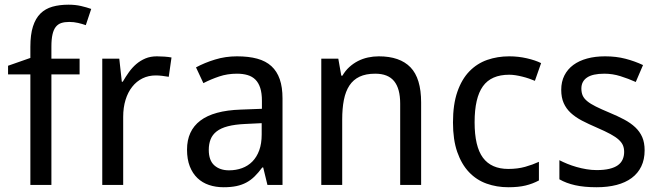

<svg xmlns="http://www.w3.org/2000/svg" viewBox="-20 -785 2802 815"><path d="M317.9 -469.2H198.2V0H108.9V-469.2H14.2V-505.9L108.9 -539.1V-585.9Q108.9 -638.2 119.9 -672.6Q130.9 -707 151.6 -727.5Q172.4 -748 202.6 -756.6Q232.9 -765.1 271 -765.1Q299.8 -765.1 324 -759.5Q348.1 -753.9 367.2 -747.1L344.2 -678.2Q329.1 -683.6 311.3 -687.7Q293.5 -691.9 273.9 -691.9Q254.4 -691.9 240.2 -687.3Q226.1 -682.6 216.8 -670.9Q207.5 -659.2 202.9 -638.9Q198.2 -618.7 198.2 -586.9V-536.1H317.9Z M646 -545.9Q660.2 -545.9 677.7 -544.7Q695.3 -543.5 708 -541L696.3 -459Q682.6 -461.4 668.2 -463.1Q653.8 -464.8 641.1 -464.8Q610.4 -464.8 585 -452.4Q559.6 -439.9 541.3 -416.7Q522.9 -393.6 512.9 -361.1Q502.9 -328.6 502.9 -289.1V0H414.1V-536.1H486.3L497.1 -438H501Q513.2 -459 527.1 -478.5Q541 -498 558.3 -512.9Q575.7 -527.8 597.2 -536.9Q618.7 -545.9 646 -545.9Z M1115.2 0 1097.2 -74.2H1093.3Q1077.1 -52.2 1061 -36.4Q1044.9 -20.5 1025.9 -10.3Q1006.8 0 983.4 4.9Q960 9.8 929.2 9.8Q895.5 9.8 867.2 0.2Q838.9 -9.3 818.1 -29.1Q797.4 -48.8 785.6 -78.9Q773.9 -108.9 773.9 -149.9Q773.9 -230 830.3 -272.9Q886.7 -315.9 1002 -319.8L1091.8 -323.2V-356.9Q1091.8 -389.6 1084.7 -411.6Q1077.6 -433.6 1064.2 -447Q1050.8 -460.4 1031 -466.3Q1011.2 -472.2 985.8 -472.2Q945.3 -472.2 910.4 -460.4Q875.5 -448.7 843.3 -432.1L812 -499Q848.1 -518.6 892.6 -532.2Q937 -545.9 985.8 -545.9Q1035.6 -545.9 1072 -535.9Q1108.4 -525.9 1132.1 -504.2Q1155.8 -482.4 1167.5 -448.7Q1179.2 -415 1179.2 -367.2V0ZM952.1 -62Q981.9 -62 1007.3 -71.3Q1032.7 -80.6 1051.3 -99.4Q1069.8 -118.2 1080.3 -146.7Q1090.8 -175.3 1090.8 -213.9V-262.2L1021 -258.8Q977.1 -256.8 947.3 -249Q917.5 -241.2 899.7 -227.3Q881.8 -213.4 874 -193.6Q866.2 -173.8 866.2 -148.9Q866.2 -104 889.9 -83Q913.6 -62 952.1 -62Z M1678.7 0V-345.2Q1678.7 -408.7 1653.1 -440.4Q1627.4 -472.2 1572.8 -472.2Q1533.2 -472.2 1506.3 -459.5Q1479.5 -446.8 1463.1 -421.9Q1446.8 -397 1439.7 -360.8Q1432.6 -324.7 1432.6 -277.8V0H1343.8V-536.1H1416L1428.7 -463.9H1433.6Q1445.8 -484.9 1462.6 -500.2Q1479.5 -515.6 1499.5 -525.9Q1519.5 -536.1 1542 -541Q1564.5 -545.9 1587.9 -545.9Q1677.2 -545.9 1722.4 -499.3Q1767.6 -452.6 1767.6 -350.1V0Z M2137.7 9.8Q2088.4 9.8 2045.4 -5.6Q2002.4 -21 1970.7 -54.4Q1939 -87.9 1920.9 -139.9Q1902.8 -191.9 1902.8 -265.1Q1902.8 -341.8 1921.4 -395.3Q1939.9 -448.7 1972.4 -482.2Q2004.9 -515.6 2048.3 -530.8Q2091.8 -545.9 2141.6 -545.9Q2179.7 -545.9 2216.1 -537.6Q2252.4 -529.3 2276.9 -517.1L2250.5 -441.9Q2239.3 -446.8 2225.6 -451.4Q2211.9 -456.1 2197.3 -459.7Q2182.6 -463.4 2168.5 -465.6Q2154.3 -467.8 2141.6 -467.8Q2064.9 -467.8 2029.8 -418.7Q1994.6 -369.6 1994.6 -266.1Q1994.6 -163.1 2030 -115.5Q2065.4 -67.9 2137.7 -67.9Q2177.2 -67.9 2209.2 -76.9Q2241.2 -85.9 2267.6 -98.1V-19Q2241.2 -4.9 2211.2 2.4Q2181.2 9.8 2137.7 9.8Z M2716.3 -147Q2716.3 -107.9 2702.1 -78.6Q2688 -49.3 2661.4 -29.5Q2634.8 -9.8 2597.2 0Q2559.6 9.8 2512.7 9.8Q2459.5 9.8 2421.4 1.2Q2383.3 -7.3 2354.5 -23.9V-105Q2369.6 -97.2 2388.2 -89.6Q2406.7 -82 2427.2 -76.2Q2447.8 -70.3 2469.5 -66.7Q2491.2 -63 2512.7 -63Q2544.4 -63 2566.7 -68.4Q2588.9 -73.7 2602.8 -83.7Q2616.7 -93.8 2623 -108.2Q2629.4 -122.6 2629.4 -140.1Q2629.4 -155.3 2624.5 -167.5Q2619.6 -179.7 2606.7 -191.7Q2593.8 -203.6 2571.3 -215.8Q2548.8 -228 2513.7 -243.2Q2478.5 -258.3 2450.4 -272.9Q2422.4 -287.6 2402.8 -305.7Q2383.3 -323.7 2372.8 -347.4Q2362.3 -371.1 2362.3 -403.8Q2362.3 -438 2375.7 -464.6Q2389.2 -491.2 2413.6 -509.3Q2438 -527.3 2472.2 -536.6Q2506.3 -545.9 2548.3 -545.9Q2595.7 -545.9 2635 -535.6Q2674.3 -525.4 2709.5 -508.8L2678.7 -437Q2647 -451.2 2613.5 -461.7Q2580.1 -472.2 2545.4 -472.2Q2495.6 -472.2 2471.7 -455.8Q2447.8 -439.5 2447.8 -409.2Q2447.8 -392.1 2453.4 -379.4Q2459 -366.7 2472.7 -355.5Q2486.3 -344.2 2509.3 -332.8Q2532.2 -321.3 2566.4 -307.1Q2601.6 -292.5 2629.2 -277.8Q2656.7 -263.2 2676.3 -244.9Q2695.8 -226.6 2706.1 -203.1Q2716.3 -179.7 2716.3 -147Z"/></svg>

Font: Droid Sans
Style: Regular
Weight: 400
Foundry: Ascender Corporation
Version: Version 1.00 build 114